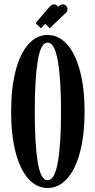

<svg xmlns="http://www.w3.org/2000/svg" viewBox="-20 -876 448 906"><path d="M204.5 11Q152.5 11 113.8 -32.5Q75 -76 53.8 -156.8Q32.5 -237.5 32.5 -349Q32.5 -461 53.8 -542.2Q75 -623.5 113.8 -667.2Q152.5 -711 204.5 -711Q257 -711 296.2 -667.2Q335.5 -623.5 357.2 -542.2Q379 -461 379 -349Q379 -237.5 357.2 -156.8Q335.5 -76 296.2 -32.5Q257 11 204.5 11ZM204.5 -25.5Q238 -25.5 253 -111Q268 -196.5 268 -349Q268 -501.5 253 -588.2Q238 -675 204.5 -675Q172 -675 158 -588.2Q144 -501.5 144 -349Q144 -196.5 158 -111Q172 -25.5 204.5 -25.5ZM172.5 -742.5 148 -767 209 -838.5Q223.5 -855.5 234.5 -855.5Q248 -855.5 254 -843Q265.5 -855.5 276 -855.5Q285 -855.5 291.8 -848.8Q298.5 -842 298.5 -833Q298.5 -819 283 -808L214.5 -742.5L194.5 -763.5Z"/></svg>

Font: Imbue 10pt SemiBold
Style: Regular
Weight: 600
Designer: Tyler Finck
Foundry: Etcetera Type Company
Version: Version 1.102; ttfautohint (v1.8.3)